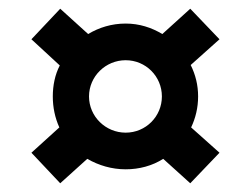

<svg xmlns="http://www.w3.org/2000/svg" viewBox="-20 -581 575 440"><path d="M351 -360C351 -314 314 -277 268 -277C222 -277 184 -314 184 -360C184 -406 222 -443 268 -443C314 -443 351 -406 351 -360ZM418 -289C428 -310 434 -334 434 -360C434 -386 428 -410 417 -432L483 -491L416 -561L352 -503C327 -518 299 -527 268 -527C236 -527 207 -518 182 -503L118 -561L52 -491L117 -431C106 -410 101 -385 101 -360C101 -335 106 -311 116 -289L52 -231L118 -161L180 -217C206 -202 236 -193 268 -193C299 -193 329 -201 354 -217L416 -161L483 -231Z"/></svg>

Font: Bruno Ace
Style: Regular
Weight: 400
Designer: Astigmatic (AOETI)
Foundry: Astigmatic (AOETI)
Version: Version 1.000